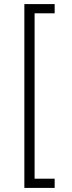

<svg xmlns="http://www.w3.org/2000/svg" viewBox="-20 -780 351 938"><path d="M247 138H99V-760H247V-715H149V93H247Z"/></svg>

Font: IBM Plex Sans Light
Style: Regular
Weight: 300
Designer: Mike Abbink, Paul van der Laan, Pieter van Rosmalen
Foundry: Bold Monday
Version: Version 3.201